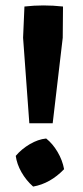

<svg xmlns="http://www.w3.org/2000/svg" viewBox="-20 -682 306 707"><path d="M212 -658 211 -543 174 -228H88L65 -543L70 -658Q87 -660 105 -661Q123 -662 140 -662Q158 -662 176 -661Q194 -660 212 -658ZM150 -172Q174 -153 192 -122.5Q210 -92 216 -59Q165 -6 102 5Q76 -18 59 -48Q42 -78 38 -108Q59 -133 89.5 -151Q120 -169 150 -172Z"/></svg>

Font: Piazzolla SC
Style: Bold
Weight: 700
Designer: Juan Pablo del Peral
Foundry: Huerta Tipografica
Version: Version 1.330